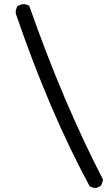

<svg xmlns="http://www.w3.org/2000/svg" viewBox="-20 -834 540 938"><path d="M452 84 472 74Q481 61 483 43Q288 -335 123 -805Q109 -814 92 -814Q87 -814 66 -805Q57 -791 57 -774V-768Q221 -289 417 74Q429 84 446 84Z"/></svg>

Font: Xiaolai SC
Style: Regular
Weight: 400
Designer: Nozomi Seto 瀬戸のぞみ
Version: Version 3.11;December 4, 2020;FontCreator 13.0.0.2613 64-bit